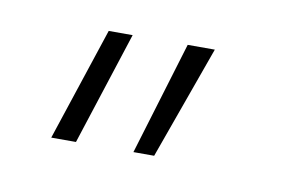

<svg xmlns="http://www.w3.org/2000/svg" viewBox="-33 -532 357 237"><g transform="rotate(10 145.0 -414.0)"><path d="M41 -343 88 -485H118L72 -343ZM144 -343 187 -485H221L170 -343Z"/></g></svg>

Font: Genos Thin Light
Style: Italic
Weight: 300
Italic angle: -8°
Version: Version 1.010